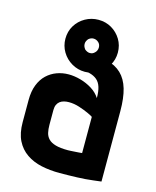

<svg xmlns="http://www.w3.org/2000/svg" viewBox="-103 -728 658 810"><g transform="rotate(15 226.0 -322.5)"><path d="M227 -656Q196 -656 169.5 -641Q143 -626 127.5 -600.5Q112 -575 112 -543Q112 -512 127.5 -486Q143 -460 169.5 -444.5Q196 -429 227 -429Q259 -429 284.5 -444.5Q310 -460 325.5 -486Q341 -512 341 -543Q341 -575 325.5 -600.5Q310 -626 284.5 -641Q259 -656 227 -656ZM227 -574Q240 -574 250 -564Q258 -556 258 -543Q258 -536 255 -529.5Q252 -523 247 -519Q243 -515 238 -513Q233 -511 227 -511Q221 -511 215.5 -513.5Q210 -516 205 -520Q201 -525 198.5 -530.5Q196 -536 196 -543Q196 -550 199 -556Q202 -562 206 -566Q211 -570 216 -572Q221 -574 227 -574ZM305 -335Q291 -357 267.5 -371.5Q244 -386 217 -393.5Q190 -401 165 -401Q138 -401 113.5 -392Q89 -383 70 -365Q51 -347 40 -319Q29 -291 29 -253V-156Q29 -108 45 -76Q61 -44 89.5 -24.5Q118 -5 155 3Q192 11 235 11Q255 11 274 10.5Q293 10 311.5 9.5Q330 9 347.5 7.5Q365 6 382 4Q399 2 415 0V-307Q415 -365 403.5 -404Q392 -443 367.5 -466.5Q343 -490 303.5 -500Q264 -510 207 -510L198 -434Q227 -434 247 -429Q267 -424 280 -413Q293 -402 299 -383Q305 -364 305 -335ZM305 -253V-95Q305 -95 300.5 -94.5Q296 -94 288.5 -93.5Q281 -93 272.5 -92.5Q264 -92 256.5 -91.5Q249 -91 244 -91Q210 -91 189.5 -97Q169 -103 158.5 -114Q148 -125 144.5 -140Q141 -155 141 -174V-239Q141 -253 145.5 -262.5Q150 -272 157.5 -277.5Q165 -283 175 -285.5Q185 -288 196 -288Q219 -288 242 -280.5Q265 -273 282.5 -265Q300 -257 305 -253Z"/></g></svg>

Font: Advent Pro
Style: Bold
Weight: 700
Designer: VivaRado, Andreas Kalpakidis
Foundry: VivaRado, Andreas Kalpakidis
Version: Version 3.000